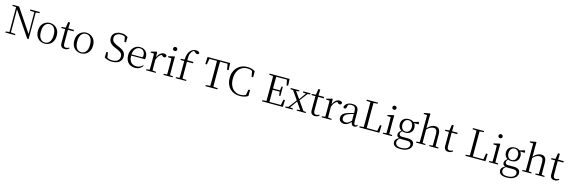

<svg xmlns="http://www.w3.org/2000/svg" viewBox="84 -2697 14346 4842"><g transform="rotate(15 7257.0 -276.5)"><path d="M46 0V-29L152 -41H172L299 -29V0ZM141 0V-703H176L179 -332V0ZM499 -696V-725H751V-696L646 -685H627ZM618 7 168 -656 166 -657 144 -690 43 -696V-725H209L637 -90L620 -84L618 -383V-725H654V7Z M1071 14Q1008 14 952 -15.5Q896 -45 861.5 -105Q827 -165 827 -255Q827 -345 862.5 -405.5Q898 -466 954 -496Q1010 -526 1071 -526Q1134 -526 1190 -496Q1246 -466 1281.5 -405.5Q1317 -345 1317 -255Q1317 -165 1281.5 -105Q1246 -45 1190.5 -15.5Q1135 14 1071 14ZM1071 -16Q1149 -16 1194 -77.5Q1239 -139 1239 -254Q1239 -369 1194 -432Q1149 -495 1071 -495Q994 -495 949 -432Q904 -369 904 -254Q904 -139 949 -77.5Q994 -16 1071 -16Z M1516 -475V-512H1698V-475ZM1598 14Q1537 14 1508.5 -18Q1480 -50 1480 -115Q1480 -138 1480.5 -156.5Q1481 -175 1481 -201V-475H1378V-505L1501 -515L1481 -500L1507 -667H1556L1551 -496V-485V-116Q1551 -69 1568.5 -47.5Q1586 -26 1620 -26Q1643 -26 1660 -32.5Q1677 -39 1697 -50L1711 -33Q1691 -10 1663 2Q1635 14 1598 14Z M2020 14Q1957 14 1901 -15.5Q1845 -45 1810.5 -105Q1776 -165 1776 -255Q1776 -345 1811.5 -405.5Q1847 -466 1903 -496Q1959 -526 2020 -526Q2083 -526 2139 -496Q2195 -466 2230.5 -405.5Q2266 -345 2266 -255Q2266 -165 2230.5 -105Q2195 -45 2139.5 -15.5Q2084 14 2020 14ZM2020 -16Q2098 -16 2143 -77.5Q2188 -139 2188 -254Q2188 -369 2143 -432Q2098 -495 2020 -495Q1943 -495 1898 -432Q1853 -369 1853 -254Q1853 -139 1898 -77.5Q1943 -16 2020 -16Z M2835 15Q2773 15 2718 -2Q2663 -19 2628 -42L2633 -188H2672L2699 -29L2657 -50L2653 -81Q2701 -45 2739.5 -32Q2778 -19 2831 -19Q2913 -19 2964.5 -56.5Q3016 -94 3016 -168Q3016 -205 3002 -232Q2988 -259 2955.5 -281.5Q2923 -304 2866 -327L2824 -344Q2737 -380 2692 -429.5Q2647 -479 2647 -554Q2647 -617 2677.5 -658.5Q2708 -700 2759.5 -721Q2811 -742 2873 -742Q2931 -742 2972.5 -727.5Q3014 -713 3051 -687L3047 -549H3006L2980 -702L3022 -681L3024 -650Q2986 -681 2953 -693.5Q2920 -706 2876 -706Q2806 -706 2759.5 -672Q2713 -638 2713 -572Q2713 -514 2747.5 -479.5Q2782 -445 2841 -420L2886 -402Q2962 -371 3005 -340Q3048 -309 3066 -272Q3084 -235 3084 -184Q3084 -123 3052.5 -77.5Q3021 -32 2965 -8.5Q2909 15 2835 15Z M3434 14Q3362 14 3305 -15.5Q3248 -45 3216 -105Q3184 -165 3184 -254Q3184 -337 3217.5 -398Q3251 -459 3306 -492.5Q3361 -526 3426 -526Q3489 -526 3534.5 -499Q3580 -472 3604 -426Q3628 -380 3628 -321Q3628 -285 3622 -261H3218V-292H3517Q3542 -292 3550.5 -305Q3559 -318 3559 -346Q3559 -410 3524 -452.5Q3489 -495 3424 -495Q3378 -495 3340.5 -467Q3303 -439 3281 -387.5Q3259 -336 3259 -266Q3259 -185 3283.5 -133Q3308 -81 3351.5 -56.5Q3395 -32 3452 -32Q3505 -32 3545 -50.5Q3585 -69 3616 -105L3631 -91Q3598 -42 3549.5 -14Q3501 14 3434 14Z M3718 0V-27L3828 -39H3860L3973 -27V0ZM3803 0Q3804 -24 3804.5 -65Q3805 -106 3805.5 -150Q3806 -194 3806 -227V-285Q3806 -337 3805.5 -378Q3805 -419 3803 -456L3713 -461V-486L3857 -523L3870 -515L3876 -375V-374V-227Q3876 -194 3876.5 -150Q3877 -106 3877.5 -65Q3878 -24 3879 0ZM3876 -318 3856 -369H3872Q3888 -416 3915 -451.5Q3942 -487 3975.5 -506.5Q4009 -526 4044 -526Q4072 -526 4093.5 -515.5Q4115 -505 4122 -486Q4121 -461 4109.5 -447Q4098 -433 4073 -433Q4056 -433 4041.5 -441.5Q4027 -450 4010 -468L3987 -488H4035Q3980 -475 3941.5 -434.5Q3903 -394 3876 -318Z M4172 0V-27L4283 -38H4307L4413 -27V0ZM4258 0Q4259 -24 4260 -65Q4261 -106 4261.5 -150Q4262 -194 4262 -227V-285Q4262 -335 4261 -377.5Q4260 -420 4258 -457L4167 -461V-487L4322 -523L4334 -515L4332 -378V-227Q4332 -194 4332.5 -150Q4333 -106 4333.5 -65Q4334 -24 4335 0ZM4288 -655Q4266 -655 4250.5 -669.5Q4235 -684 4235 -707Q4235 -730 4250.5 -745Q4266 -760 4288 -760Q4310 -760 4326.5 -745Q4343 -730 4343 -707Q4343 -684 4326.5 -669.5Q4310 -655 4288 -655Z M4493 0V-27L4609 -38H4639L4764 -27V0ZM4584 0Q4586 -56 4587 -113.5Q4588 -171 4588 -227V-475H4490V-505L4614 -516L4587 -502V-507Q4592 -603 4612.5 -662Q4633 -721 4673 -759Q4704 -787 4737.5 -800Q4771 -813 4806 -813Q4841 -813 4868 -800.5Q4895 -788 4903 -764Q4902 -748 4889.5 -737.5Q4877 -727 4857 -727Q4839 -727 4822 -736.5Q4805 -746 4784 -765L4757 -791V-800H4797V-792Q4768 -789 4741.5 -772Q4715 -755 4699 -728Q4683 -704 4673 -673.5Q4663 -643 4660 -599Q4657 -555 4659 -488V-227Q4659 -171 4660 -113.5Q4661 -56 4662 0ZM4624 -475V-512H4817V-475Z M5269 0V-29L5414 -41H5435L5581 -29V0ZM5384 0Q5386 -83 5386.5 -166.5Q5387 -250 5387 -335V-390Q5387 -475 5386.5 -559Q5386 -643 5384 -725H5465Q5464 -643 5463.5 -559Q5463 -475 5463 -390V-335Q5463 -250 5463.5 -166.5Q5464 -83 5465 0ZM5121 -539 5130 -725H5720L5729 -539H5689L5656 -725L5692 -691H5157L5194 -725L5161 -539Z M6165 15Q6085 15 6019 -11Q5953 -37 5904.5 -86.5Q5856 -136 5830 -205.5Q5804 -275 5804 -361Q5804 -447 5831 -517Q5858 -587 5907 -637.5Q5956 -688 6022 -715Q6088 -742 6165 -742Q6226 -742 6274 -728.5Q6322 -715 6371 -686L6374 -529H6331L6302 -697L6348 -681V-647Q6305 -679 6265 -692.5Q6225 -706 6176 -706Q6092 -706 6027 -665.5Q5962 -625 5924.5 -548.5Q5887 -472 5887 -362Q5887 -253 5924 -175.5Q5961 -98 6025 -58Q6089 -18 6171 -18Q6220 -18 6265 -31.5Q6310 -45 6353 -77V-44L6309 -32L6339 -196H6382L6380 -40Q6328 -9 6276.5 3Q6225 15 6165 15Z M6747 0V-29L6881 -41H6892V0ZM6851 0Q6853 -83 6853 -166.5Q6853 -250 6853 -335V-390Q6853 -475 6853 -559Q6853 -643 6851 -725H6932Q6931 -643 6930.5 -557.5Q6930 -472 6930 -378V-357Q6930 -256 6930.5 -169.5Q6931 -83 6932 0ZM6892 0V-34H7264L7226 -10L7256 -179H7297L7289 0ZM6892 -351V-385H7131V-351ZM7125 -249 7112 -360V-381L7125 -489H7158V-249ZM6747 -696V-725H6892V-685H6881ZM7239 -548 7209 -717 7248 -691H6892V-725H7272L7280 -548Z M7352 0V-27L7439 -37H7457L7547 -27V0ZM7397 0 7608 -278 7629 -258H7627L7534 -129L7443 0ZM7651 0V-27L7768 -38H7786L7887 -27V0ZM7631 -242 7612 -263H7614L7702 -388L7792 -512H7836ZM7758 0 7595 -237 7404 -512H7483L7643 -283L7841 0ZM7359 -483V-512H7586V-483L7485 -473H7457ZM7685 -483V-512H7876V-483L7793 -473H7777Z M8048 -475V-512H8230V-475ZM8130 14Q8069 14 8040.5 -18Q8012 -50 8012 -115Q8012 -138 8012.5 -156.5Q8013 -175 8013 -201V-475H7910V-505L8033 -515L8013 -500L8039 -667H8088L8083 -496V-485V-116Q8083 -69 8100.5 -47.5Q8118 -26 8152 -26Q8175 -26 8192 -32.5Q8209 -39 8229 -50L8243 -33Q8223 -10 8195 2Q8167 14 8130 14Z M8301 0V-27L8411 -39H8443L8556 -27V0ZM8386 0Q8387 -24 8387.5 -65Q8388 -106 8388.5 -150Q8389 -194 8389 -227V-285Q8389 -337 8388.5 -378Q8388 -419 8386 -456L8296 -461V-486L8440 -523L8453 -515L8459 -375V-374V-227Q8459 -194 8459.5 -150Q8460 -106 8460.5 -65Q8461 -24 8462 0ZM8459 -318 8439 -369H8455Q8471 -416 8498 -451.5Q8525 -487 8558.5 -506.5Q8592 -526 8627 -526Q8655 -526 8676.5 -515.5Q8698 -505 8705 -486Q8704 -461 8692.5 -447Q8681 -433 8656 -433Q8639 -433 8624.5 -441.5Q8610 -450 8593 -468L8570 -488H8618Q8563 -475 8524.5 -434.5Q8486 -394 8459 -318Z M8889 14Q8831 14 8791.5 -19Q8752 -52 8752 -114Q8752 -152 8769 -182Q8786 -212 8824.5 -236Q8863 -260 8927 -279Q8969 -292 9014.5 -303.5Q9060 -315 9100 -324V-300Q9060 -290 9018.5 -278Q8977 -266 8941 -253Q8876 -229 8849.5 -197.5Q8823 -166 8823 -126Q8823 -80 8849.5 -56Q8876 -32 8919 -32Q8942 -32 8965 -41Q8988 -50 9017 -73Q9046 -96 9085 -134L9092 -88H9071Q9039 -54 9011.5 -31.5Q8984 -9 8955 2.5Q8926 14 8889 14ZM9154 13Q9110 13 9089 -17Q9068 -47 9065 -101V-105V-354Q9065 -411 9052.5 -441Q9040 -471 9014.5 -483Q8989 -495 8949 -495Q8920 -495 8890 -486.5Q8860 -478 8828 -459L8867 -486L8849 -407Q8846 -384 8834.5 -374.5Q8823 -365 8806 -365Q8773 -365 8766 -398Q8782 -458 8834 -492Q8886 -526 8966 -526Q9051 -526 9092.5 -485.5Q9134 -445 9134 -354V-111Q9134 -61 9145.5 -43.5Q9157 -26 9178 -26Q9191 -26 9201 -31.5Q9211 -37 9223 -49L9238 -33Q9223 -9 9201.5 2Q9180 13 9154 13Z M9287 0V-29L9421 -41H9432V0ZM9391 0Q9393 -83 9393 -166Q9393 -249 9393 -329V-390Q9393 -475 9393 -559Q9393 -643 9391 -725H9472Q9471 -643 9470.5 -557Q9470 -471 9470 -373V-316Q9470 -246 9470.5 -164.5Q9471 -83 9472 0ZM9432 0V-34H9778L9743 -11L9775 -191H9816L9808 0ZM9287 -696V-725H9579V-696L9442 -685H9421Z M9897 0V-27L10008 -38H10032L10138 -27V0ZM9983 0Q9984 -24 9985 -65Q9986 -106 9986.5 -150Q9987 -194 9987 -227V-285Q9987 -335 9986 -377.5Q9985 -420 9983 -457L9892 -461V-487L10047 -523L10059 -515L10057 -378V-227Q10057 -194 10057.5 -150Q10058 -106 10058.5 -65Q10059 -24 10060 0ZM10013 -655Q9991 -655 9975.5 -669.5Q9960 -684 9960 -707Q9960 -730 9975.5 -745Q9991 -760 10013 -760Q10035 -760 10051.5 -745Q10068 -730 10068 -707Q10068 -684 10051.5 -669.5Q10035 -655 10013 -655Z M10428 260Q10356 260 10311.5 243Q10267 226 10246 196.5Q10225 167 10225 128Q10225 81 10258.5 47.5Q10292 14 10356 -12L10362 -3Q10321 27 10302 52.5Q10283 78 10283 116Q10283 170 10321.5 197.5Q10360 225 10432 225Q10536 225 10590 188Q10644 151 10644 97Q10644 62 10619.5 37Q10595 12 10529 12H10405Q10385 12 10368 11Q10351 10 10336 6V4Q10260 -15 10260 -83Q10260 -114 10279.5 -142Q10299 -170 10342 -204V-213L10366 -202Q10338 -174 10325 -155Q10312 -136 10312 -110Q10312 -84 10330 -67.5Q10348 -51 10389 -51H10536Q10593 -51 10631 -36Q10669 -21 10687.5 8Q10706 37 10706 79Q10706 124 10674.5 166Q10643 208 10581 234Q10519 260 10428 260ZM10440 -171Q10382 -171 10339 -193Q10296 -215 10273 -254.5Q10250 -294 10250 -348Q10250 -429 10302 -477.5Q10354 -526 10440 -526Q10484 -526 10519.5 -513.5Q10555 -501 10579 -477L10581 -475Q10630 -430 10630 -348Q10630 -294 10606.5 -254.5Q10583 -215 10540 -193Q10497 -171 10440 -171ZM10439 -200Q10496 -200 10530 -241.5Q10564 -283 10564 -349Q10564 -416 10530 -456.5Q10496 -497 10441 -497Q10385 -497 10351 -456Q10317 -415 10317 -348Q10317 -282 10350 -241Q10383 -200 10439 -200ZM10549 -464V-481H10555L10694 -522L10710 -511V-460Z M10768 0V-27L10878 -38H10903L11007 -27V0ZM10853 0Q10854 -24 10854.5 -65Q10855 -106 10855.5 -150Q10856 -194 10856 -227V-743L10766 -747V-774L10913 -802L10929 -793L10926 -639V-405L10927 -393V-227Q10927 -194 10927.5 -150Q10928 -106 10928.5 -65Q10929 -24 10930 0ZM11109 0V-27L11217 -38H11243L11347 -27V0ZM11193 0Q11194 -24 11194.5 -64.5Q11195 -105 11195.5 -149Q11196 -193 11196 -227V-339Q11196 -415 11170.5 -445Q11145 -475 11100 -475Q11065 -475 11017.5 -454Q10970 -433 10914 -370L10897 -403H10915Q10967 -468 11021.5 -497Q11076 -526 11129 -526Q11194 -526 11230 -483Q11266 -440 11266 -337V-227Q11266 -193 11266.5 -149Q11267 -105 11268 -64.5Q11269 -24 11270 0Z M11534 -475V-512H11716V-475ZM11616 14Q11555 14 11526.5 -18Q11498 -50 11498 -115Q11498 -138 11498.5 -156.5Q11499 -175 11499 -201V-475H11396V-505L11519 -515L11499 -500L11525 -667H11574L11569 -496V-485V-116Q11569 -69 11586.5 -47.5Q11604 -26 11638 -26Q11661 -26 11678 -32.5Q11695 -39 11715 -50L11729 -33Q11709 -10 11681 2Q11653 14 11616 14Z M12057 0V-29L12191 -41H12202V0ZM12161 0Q12163 -83 12163 -166Q12163 -249 12163 -329V-390Q12163 -475 12163 -559Q12163 -643 12161 -725H12242Q12241 -643 12240.5 -557Q12240 -471 12240 -373V-316Q12240 -246 12240.5 -164.5Q12241 -83 12242 0ZM12202 0V-34H12548L12513 -11L12545 -191H12586L12578 0ZM12057 -696V-725H12349V-696L12212 -685H12191Z M12667 0V-27L12778 -38H12802L12908 -27V0ZM12753 0Q12754 -24 12755 -65Q12756 -106 12756.5 -150Q12757 -194 12757 -227V-285Q12757 -335 12756 -377.5Q12755 -420 12753 -457L12662 -461V-487L12817 -523L12829 -515L12827 -378V-227Q12827 -194 12827.5 -150Q12828 -106 12828.5 -65Q12829 -24 12830 0ZM12783 -655Q12761 -655 12745.5 -669.5Q12730 -684 12730 -707Q12730 -730 12745.5 -745Q12761 -760 12783 -760Q12805 -760 12821.5 -745Q12838 -730 12838 -707Q12838 -684 12821.5 -669.5Q12805 -655 12783 -655Z M13198 260Q13126 260 13081.5 243Q13037 226 13016 196.5Q12995 167 12995 128Q12995 81 13028.5 47.5Q13062 14 13126 -12L13132 -3Q13091 27 13072 52.5Q13053 78 13053 116Q13053 170 13091.5 197.5Q13130 225 13202 225Q13306 225 13360 188Q13414 151 13414 97Q13414 62 13389.5 37Q13365 12 13299 12H13175Q13155 12 13138 11Q13121 10 13106 6V4Q13030 -15 13030 -83Q13030 -114 13049.5 -142Q13069 -170 13112 -204V-213L13136 -202Q13108 -174 13095 -155Q13082 -136 13082 -110Q13082 -84 13100 -67.5Q13118 -51 13159 -51H13306Q13363 -51 13401 -36Q13439 -21 13457.5 8Q13476 37 13476 79Q13476 124 13444.5 166Q13413 208 13351 234Q13289 260 13198 260ZM13210 -171Q13152 -171 13109 -193Q13066 -215 13043 -254.5Q13020 -294 13020 -348Q13020 -429 13072 -477.5Q13124 -526 13210 -526Q13254 -526 13289.5 -513.5Q13325 -501 13349 -477L13351 -475Q13400 -430 13400 -348Q13400 -294 13376.5 -254.5Q13353 -215 13310 -193Q13267 -171 13210 -171ZM13209 -200Q13266 -200 13300 -241.5Q13334 -283 13334 -349Q13334 -416 13300 -456.5Q13266 -497 13211 -497Q13155 -497 13121 -456Q13087 -415 13087 -348Q13087 -282 13120 -241Q13153 -200 13209 -200ZM13319 -464V-481H13325L13464 -522L13480 -511V-460Z M13538 0V-27L13648 -38H13673L13777 -27V0ZM13623 0Q13624 -24 13624.5 -65Q13625 -106 13625.5 -150Q13626 -194 13626 -227V-743L13536 -747V-774L13683 -802L13699 -793L13696 -639V-405L13697 -393V-227Q13697 -194 13697.5 -150Q13698 -106 13698.5 -65Q13699 -24 13700 0ZM13879 0V-27L13987 -38H14013L14117 -27V0ZM13963 0Q13964 -24 13964.5 -64.5Q13965 -105 13965.5 -149Q13966 -193 13966 -227V-339Q13966 -415 13940.5 -445Q13915 -475 13870 -475Q13835 -475 13787.5 -454Q13740 -433 13684 -370L13667 -403H13685Q13737 -468 13791.5 -497Q13846 -526 13899 -526Q13964 -526 14000 -483Q14036 -440 14036 -337V-227Q14036 -193 14036.5 -149Q14037 -105 14038 -64.5Q14039 -24 14040 0Z M14304 -475V-512H14486V-475ZM14386 14Q14325 14 14296.5 -18Q14268 -50 14268 -115Q14268 -138 14268.5 -156.5Q14269 -175 14269 -201V-475H14166V-505L14289 -515L14269 -500L14295 -667H14344L14339 -496V-485V-116Q14339 -69 14356.5 -47.5Q14374 -26 14408 -26Q14431 -26 14448 -32.5Q14465 -39 14485 -50L14499 -33Q14479 -10 14451 2Q14423 14 14386 14Z"/></g></svg>

Font: Noto Serif TC ExtraLight Light
Style: Regular
Weight: 300
Version: Version 2.003-H1;hotconv 1.1.1;makeotfexe 2.6.0